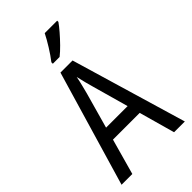

<svg xmlns="http://www.w3.org/2000/svg" viewBox="-280 -1033 1122 1122"><g transform="rotate(-45 281.5 -472.0)"><path d="M20 0 231 -716H331L543 0H454L392 -222H171L109 0ZM254 -521 192 -300H370L308 -521Q302 -542 294 -572.5Q286 -603 280 -631Q275 -603 267 -572Q259 -541 254 -521ZM236 -796Q261 -828 286.5 -869Q312 -910 329 -944H432V-934Q419 -915 394.5 -886.5Q370 -858 342.5 -830Q315 -802 292 -784H236Z"/></g></svg>

Font: Noto Sans Mono SemiCondensed
Style: Regular
Weight: 400
Width: 4
Designer: Monotype Design Team
Foundry: Monotype Imaging Inc.
Version: Version 2.014